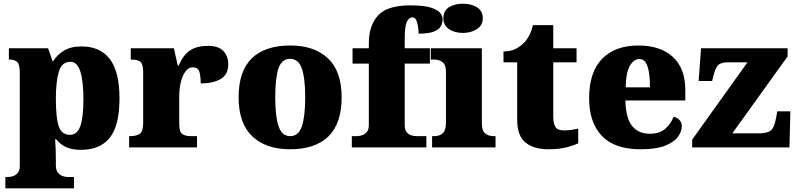

<svg xmlns="http://www.w3.org/2000/svg" viewBox="-20 -797 4304 1038"><path d="M9 221V160H24Q33 160 48 156Q63 152 75 139Q87 126 87 100V-403Q87 -450 72.5 -462.5Q58 -475 33 -475H28V-536H240L264 -467H268Q289 -501 326 -523.5Q363 -546 421 -546Q521 -546 573.5 -478Q626 -410 626 -264Q626 -119 574 -53Q522 13 418 13Q369 13 337.5 -1.5Q306 -16 284 -44H278Q280 -19 281 8.5Q282 36 282 66V96Q282 124 294 137.5Q306 151 321 155.5Q336 160 344 160H380V221ZM358 -68Q397 -68 414 -114.5Q431 -161 431 -261Q431 -356 414.5 -409.5Q398 -463 361 -463Q314 -463 298 -409.5Q282 -356 282 -264Q282 -161 297.5 -114.5Q313 -68 358 -68Z M678 0V-61H683Q717 -61 735.5 -73.5Q754 -86 754 -133V-407Q754 -451 739 -463Q724 -475 691 -475H687V-536H920L941 -443H946Q972 -502 1009 -525.5Q1046 -549 1104 -549Q1163 -549 1188.5 -520.5Q1214 -492 1214 -450Q1214 -394 1173 -370Q1132 -346 1065 -346Q1065 -387 1057.5 -410Q1050 -433 1022 -433Q999 -433 982.5 -410.5Q966 -388 957.5 -352.5Q949 -317 949 -278V-128Q949 -84 965.5 -72.5Q982 -61 1010 -61H1045V0Z M1547 10Q1418 10 1344 -60Q1270 -130 1270 -271Q1270 -412 1341 -481.5Q1412 -551 1550 -551Q1679 -551 1753 -481.5Q1827 -412 1827 -271Q1827 -130 1756 -60Q1685 10 1547 10ZM1549 -61Q1594 -61 1612 -114.5Q1630 -168 1630 -271Q1630 -375 1611.5 -427Q1593 -479 1548 -479Q1503 -479 1485.5 -427Q1468 -375 1468 -271Q1468 -168 1486 -114.5Q1504 -61 1549 -61Z M1882 0V-61H1911Q1920 -61 1935 -65Q1950 -69 1962 -82Q1974 -95 1974 -121V-453H1886V-536H1974V-563Q1974 -659 2024 -713.5Q2074 -768 2197 -768Q2271 -768 2309 -756Q2347 -744 2360 -727Q2373 -710 2373 -693Q2373 -673 2363 -655Q2353 -637 2325 -626Q2297 -615 2243 -615Q2243 -629 2240.5 -649.5Q2238 -670 2231 -686.5Q2224 -703 2210 -703Q2191 -703 2179.5 -679.5Q2168 -656 2168 -588V-536H2304V-453H2168V-121Q2168 -95 2179 -82Q2190 -69 2205 -65Q2220 -61 2231 -61H2285V0Z M2483 -619Q2438 -619 2407.5 -639.5Q2377 -660 2377 -698Q2377 -739 2407.5 -758Q2438 -777 2483 -777Q2526 -777 2558 -758Q2590 -739 2590 -698Q2590 -660 2558 -639.5Q2526 -619 2483 -619ZM2316 0V-61H2328Q2357 -61 2374 -77Q2391 -93 2391 -135V-409Q2391 -446 2373 -460.5Q2355 -475 2328 -475H2309V-536H2585V-131Q2585 -91 2602.5 -76Q2620 -61 2648 -61H2659V0Z M2944 10Q2867 10 2821.5 -26Q2776 -62 2776 -150V-460H2702V-519Q2745 -519 2773 -535.5Q2801 -552 2815 -568Q2829 -582 2841.5 -606Q2854 -630 2861 -661H2971V-536H3097V-460H2971V-170Q2971 -130 2982.5 -111Q2994 -92 3030 -92Q3050 -92 3070 -95Q3090 -98 3106 -102V-22Q3088 -13 3047 -1.5Q3006 10 2944 10Z M3444 10Q3302 10 3233.5 -62.5Q3165 -135 3165 -266Q3165 -407 3235 -479Q3305 -551 3432 -551Q3550 -551 3617.5 -489.5Q3685 -428 3685 -309V-254H3361Q3363 -160 3396.5 -117Q3430 -74 3494 -74Q3545 -74 3575.5 -100Q3606 -126 3622 -166Q3641 -161 3653.5 -148Q3666 -135 3666 -115Q3666 -85 3644 -56Q3622 -27 3573.5 -8.5Q3525 10 3444 10ZM3494 -325Q3494 -399 3480.5 -438.5Q3467 -478 3437 -478Q3405 -478 3384 -439Q3363 -400 3363 -325Z M3722 0V-42L4021 -460H3917Q3885 -460 3868 -449.5Q3851 -439 3840 -398L3830 -359H3757L3770 -536H4238V-492L3939 -76H4084Q4126 -76 4145.5 -90Q4165 -104 4175 -156L4182 -195H4253L4248 0Z"/></svg>

Font: Noto Serif Tamil Black
Style: Italic
Weight: 900
Italic angle: -12°
Designer: Indian Type Foundry, Tom Grace, and the Monotype Design Team
Foundry: Monotype Imaging Inc.
Version: Version 2.003; ttfautohint (v1.8.4.7-5d5b)